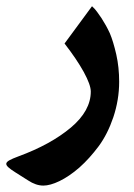

<svg xmlns="http://www.w3.org/2000/svg" viewBox="-35 -326 427 611"><path d="M170.4 -187.5C195.8 -154.8 216.3 -124.5 231.4 -97.2C246.6 -69.3 253.9 -48.8 253.9 -34.7C253.9 5.9 232.9 44.4 190.4 80.1C147.9 115.7 92.3 146.5 22.9 171.9C-24.9 189.9 -27.3 196.3 14.2 222.7L54.2 248C71.3 259.3 87.4 264.6 103 264.6C130.9 264.6 173.8 245.6 217.8 207C239.7 187.5 259.8 165 278.8 139.6C297.9 113.8 313.5 83 325.7 46.9C337.9 10.3 344.2 -27.3 344.2 -65.9C344.2 -95.7 341.3 -125 335 -152.8C328.6 -180.7 321.8 -203.1 314.5 -220.2C306.6 -237.3 297.9 -252.9 288.1 -268.1C277.8 -283.2 271 -292.5 267.1 -296.9L257.8 -306.2Z"/></svg>

Font: Sahel SemiBold
Style: Bold
Weight: 600
Foundry: Saber Rastikerdar (saber.rastikerdar@gmail.com)
Version: Version 3.4.0